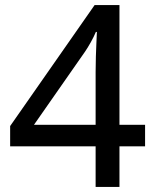

<svg xmlns="http://www.w3.org/2000/svg" viewBox="-20 -737 612 757"><path d="M552 -160H451V0H357V-160H20V-240L353 -717H451V-245H552ZM357 -453Q357 -487 358 -514.5Q359 -542 360 -566.5Q361 -591 362 -611H358Q350 -592 338 -570.5Q326 -549 315 -533L114 -245H357Z"/></svg>

Font: Noto Sans Sundanese Medium
Style: Regular
Weight: 500
Version: Version 2.003